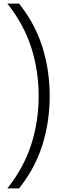

<svg xmlns="http://www.w3.org/2000/svg" viewBox="-20 -828 362 1068"><path d="M21 220Q113 103.5 154 -25Q195 -153.5 195 -294Q195 -434.5 154 -563Q113 -691.5 21 -808H86Q175 -696.5 215.8 -566.5Q256.5 -436.5 256.5 -294Q256.5 -151.5 215.8 -21.5Q175 108.5 86 220Z"/></svg>

Font: Encode Sans Lt
Style: Regular
Weight: 300
Designer: Multiple Designers
Foundry: Impallari Type
Version: Version 3.002; ttfautohint (v1.8.3) -l 8 -r 50 -G 200 -x 14 